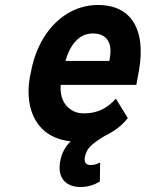

<svg xmlns="http://www.w3.org/2000/svg" viewBox="-20 -558 593 769"><path d="M319 -104C302 -104 288 -106 276 -112C241 -128 219 -165 223 -218H526L537 -278C544 -317 545 -353 542 -385C532 -476 479 -538 373 -538C339 -538 307 -531 277 -518C191 -479 125 -390 103 -265L99 -246C93 -213 93 -181 97 -152C110 -63 166 -2 263 8C242 29 227 54 221 89C209 155 244 191 303 191C335 191 360 181 380 169L381 93C370 98 359 103 344 103C324 103 316 92 320 71C323 54 331 38 345 25C359 12 378 -1 402 -15C438 -32 468 -55 492 -85L444 -163C413 -127 372 -104 319 -104ZM420 -326 418 -314H242C259 -373 293 -424 352 -424C407 -424 431 -387 420 -326Z"/></svg>

Font: Asimov
Style: NarIt
Weight: 500
Designer: Google
Version: Version 2.000980; 2014